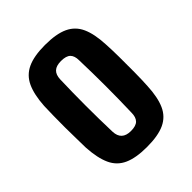

<svg xmlns="http://www.w3.org/2000/svg" viewBox="-179 -711 822 822"><g transform="rotate(-45 232.0 -300.0)"><path d="M232 9Q166 9 126 -9Q86 -27 67.5 -67.5Q49 -108 45 -174Q45 -197 44 -229.5Q43 -262 43 -298.5Q43 -335 43.5 -368.5Q44 -402 45 -427Q49 -492 67.5 -532Q86 -572 125.5 -590.5Q165 -609 232 -609Q300 -609 339.5 -590.5Q379 -572 397 -532Q415 -492 418 -427Q420 -396 420.5 -349Q421 -302 420.5 -254Q420 -206 418 -174Q415 -109 397 -68.5Q379 -28 339.5 -9.5Q300 9 232 9ZM232 -88Q263 -88 276 -101.5Q289 -115 289 -142Q294 -300 289 -459Q289 -486 276 -499Q263 -512 232 -512Q203 -512 189 -499Q175 -486 174 -459Q169 -300 174 -142Q176 -88 232 -88Z"/></g></svg>

Font: Big Shoulders Display ExtraBold
Style: Regular
Weight: 800
Designer: Patric King
Foundry: XO Type Co
Version: Version 1.000; ttfautohint (v1.8.2)